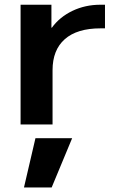

<svg xmlns="http://www.w3.org/2000/svg" viewBox="-20 -540 524 833"><path d="M69.3 -519.5H203.1V-419.9H205.1Q238.3 -465.8 293.9 -492.7Q349.6 -519.5 416 -519.5H435.5V-417H416Q314.5 -417 261.2 -370.1Q208 -323.2 208 -235.4V0H69.3ZM293 59.6 204.1 273.4H84L133.8 59.6Z"/></svg>

Font: Mgen+ 1c bold
Style: Bold
Weight: 700
Designer: [Source Han Sans]
Ryoko NISHIZUKA  (kana & ideographs); Paul D. Hunt (Latin, Greek & Cyrillic); Wenlong ZHANG  (bopomofo
Version: Version 1.059.20150602